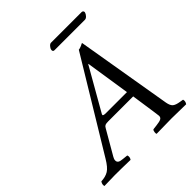

<svg xmlns="http://www.w3.org/2000/svg" viewBox="-208 -934 1085 1085"><g transform="rotate(-45 334.5 -391.0)"><path d="M307.1 -283.2H474.1L433.1 -549.8H431.2L286.1 -295.9Q284.2 -292 284.2 -290Q284.2 -283.2 307.1 -283.2ZM8.8 2Q4.4 -13.2 15.1 -28.8Q50.3 -30.3 73.2 -44.4Q96.2 -58.6 122.1 -102.1L451.2 -645Q457.5 -645 469.5 -649.7Q481.4 -654.3 486.8 -658.2H491.2L587.9 -85.9Q592.8 -57.6 605.5 -47.1Q618.2 -36.6 647.9 -32.2L668 -28.8Q672.9 -13.2 662.1 2Q591.8 0 547.9 0Q509.8 0 425.8 2Q423.3 -1 424.3 -12.2Q425.3 -23.4 431.2 -28.8L459 -32.2Q485.8 -35.2 496.8 -40.8Q507.8 -46.4 507.8 -60.1Q507.8 -64.9 502.9 -97.2L481.9 -241.2H282.2Q265.1 -241.2 257.8 -237.8Q250.5 -234.4 245.1 -224.1L161.1 -79.1Q153.8 -67.4 153.8 -56.2Q153.8 -44.9 162.4 -39.3Q170.9 -33.7 189.9 -32.2L222.2 -28.8Q228.5 -13.2 217.8 2Q147.5 0 92.8 0Q81.1 0 8.8 2ZM595.2 -740.2H351.1Q344.7 -740.2 342 -744.9Q339.4 -749.5 340.8 -754.9Q342.3 -764.6 351.1 -774.4Q359.9 -784.2 368.2 -784.2H612.8Q619.6 -784.2 622.8 -779.5Q626 -774.9 625 -770Q622.6 -759.8 613.5 -750Q604.5 -740.2 595.2 -740.2Z"/></g></svg>

Font: Common Serif
Style: Italic
Weight: 400
Italic angle: -12°
Designer: Philipp H. Poll, Khaled Hosny
Foundry: Stefan Peev, Context Ltd.
Version: Version 1.026